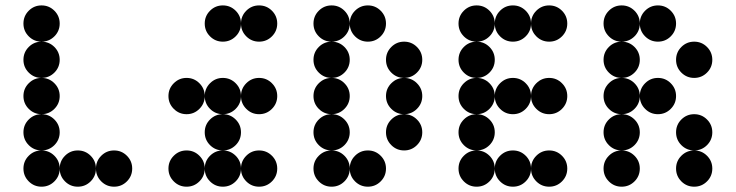

<svg xmlns="http://www.w3.org/2000/svg" viewBox="-20 -704 2774 724"><path d="M205.1 -615.2Q205.1 -586.9 185.1 -566.9Q165 -546.9 136.7 -546.9Q108.4 -546.9 88.4 -566.9Q68.4 -586.9 68.4 -615.2Q68.4 -643.6 88.4 -663.6Q108.4 -683.6 136.7 -683.6Q165 -683.6 185.1 -663.6Q205.1 -643.6 205.1 -615.2ZM205.1 -478.5Q205.1 -450.2 185.1 -430.2Q165 -410.2 136.7 -410.2Q108.4 -410.2 88.4 -430.2Q68.4 -450.2 68.4 -478.5Q68.4 -506.8 88.4 -526.9Q108.4 -546.9 136.7 -546.9Q165 -546.9 185.1 -526.9Q205.1 -506.8 205.1 -478.5ZM205.1 -341.8Q205.1 -313.5 185.1 -293.5Q165 -273.4 136.7 -273.4Q108.4 -273.4 88.4 -293.5Q68.4 -313.5 68.4 -341.8Q68.4 -370.1 88.4 -390.1Q108.4 -410.2 136.7 -410.2Q165 -410.2 185.1 -390.1Q205.1 -370.1 205.1 -341.8ZM205.1 -205.1Q205.1 -176.8 185.1 -156.7Q165 -136.7 136.7 -136.7Q108.4 -136.7 88.4 -156.7Q68.4 -176.8 68.4 -205.1Q68.4 -233.4 88.4 -253.4Q108.4 -273.4 136.7 -273.4Q165 -273.4 185.1 -253.4Q205.1 -233.4 205.1 -205.1ZM205.1 -68.4Q205.1 -40 185.1 -20Q165 0 136.7 0Q108.4 0 88.4 -20Q68.4 -40 68.4 -68.4Q68.4 -96.7 88.4 -116.7Q108.4 -136.7 136.7 -136.7Q165 -136.7 185.1 -116.7Q205.1 -96.7 205.1 -68.4ZM341.8 -68.4Q341.8 -40 321.8 -20Q301.8 0 273.4 0Q245.1 0 225.1 -20Q205.1 -40 205.1 -68.4Q205.1 -96.7 225.1 -116.7Q245.1 -136.7 273.4 -136.7Q301.8 -136.7 321.8 -116.7Q341.8 -96.7 341.8 -68.4ZM478.5 -68.4Q478.5 -40 458.5 -20Q438.5 0 410.2 0Q381.8 0 361.8 -20Q341.8 -40 341.8 -68.4Q341.8 -96.7 361.8 -116.7Q381.8 -136.7 410.2 -136.7Q438.5 -136.7 458.5 -116.7Q478.5 -96.7 478.5 -68.4Z M888.7 -615.2Q888.7 -586.9 868.7 -566.9Q848.6 -546.9 820.3 -546.9Q792 -546.9 772 -566.9Q752 -586.9 752 -615.2Q752 -643.6 772 -663.6Q792 -683.6 820.3 -683.6Q848.6 -683.6 868.7 -663.6Q888.7 -643.6 888.7 -615.2ZM1025.4 -615.2Q1025.4 -586.9 1005.4 -566.9Q985.4 -546.9 957 -546.9Q928.7 -546.9 908.7 -566.9Q888.7 -586.9 888.7 -615.2Q888.7 -643.6 908.7 -663.6Q928.7 -683.6 957 -683.6Q985.4 -683.6 1005.4 -663.6Q1025.4 -643.6 1025.4 -615.2ZM752 -341.8Q752 -313.5 731.9 -293.5Q711.9 -273.4 683.6 -273.4Q655.3 -273.4 635.3 -293.5Q615.2 -313.5 615.2 -341.8Q615.2 -370.1 635.3 -390.1Q655.3 -410.2 683.6 -410.2Q711.9 -410.2 731.9 -390.1Q752 -370.1 752 -341.8ZM888.7 -341.8Q888.7 -313.5 868.7 -293.5Q848.6 -273.4 820.3 -273.4Q792 -273.4 772 -293.5Q752 -313.5 752 -341.8Q752 -370.1 772 -390.1Q792 -410.2 820.3 -410.2Q848.6 -410.2 868.7 -390.1Q888.7 -370.1 888.7 -341.8ZM1025.4 -341.8Q1025.4 -313.5 1005.4 -293.5Q985.4 -273.4 957 -273.4Q928.7 -273.4 908.7 -293.5Q888.7 -313.5 888.7 -341.8Q888.7 -370.1 908.7 -390.1Q928.7 -410.2 957 -410.2Q985.4 -410.2 1005.4 -390.1Q1025.4 -370.1 1025.4 -341.8ZM888.7 -205.1Q888.7 -176.8 868.7 -156.7Q848.6 -136.7 820.3 -136.7Q792 -136.7 772 -156.7Q752 -176.8 752 -205.1Q752 -233.4 772 -253.4Q792 -273.4 820.3 -273.4Q848.6 -273.4 868.7 -253.4Q888.7 -233.4 888.7 -205.1ZM752 -68.4Q752 -40 731.9 -20Q711.9 0 683.6 0Q655.3 0 635.3 -20Q615.2 -40 615.2 -68.4Q615.2 -96.7 635.3 -116.7Q655.3 -136.7 683.6 -136.7Q711.9 -136.7 731.9 -116.7Q752 -96.7 752 -68.4ZM888.7 -68.4Q888.7 -40 868.7 -20Q848.6 0 820.3 0Q792 0 772 -20Q752 -40 752 -68.4Q752 -96.7 772 -116.7Q792 -136.7 820.3 -136.7Q848.6 -136.7 868.7 -116.7Q888.7 -96.7 888.7 -68.4ZM1025.4 -68.4Q1025.4 -40 1005.4 -20Q985.4 0 957 0Q928.7 0 908.7 -20Q888.7 -40 888.7 -68.4Q888.7 -96.7 908.7 -116.7Q928.7 -136.7 957 -136.7Q985.4 -136.7 1005.4 -116.7Q1025.4 -96.7 1025.4 -68.4Z M1298.8 -615.2Q1298.8 -586.9 1278.8 -566.9Q1258.8 -546.9 1230.5 -546.9Q1202.1 -546.9 1182.1 -566.9Q1162.1 -586.9 1162.1 -615.2Q1162.1 -643.6 1182.1 -663.6Q1202.1 -683.6 1230.5 -683.6Q1258.8 -683.6 1278.8 -663.6Q1298.8 -643.6 1298.8 -615.2ZM1435.5 -615.2Q1435.5 -586.9 1415.5 -566.9Q1395.5 -546.9 1367.2 -546.9Q1338.9 -546.9 1318.8 -566.9Q1298.8 -586.9 1298.8 -615.2Q1298.8 -643.6 1318.8 -663.6Q1338.9 -683.6 1367.2 -683.6Q1395.5 -683.6 1415.5 -663.6Q1435.5 -643.6 1435.5 -615.2ZM1298.8 -478.5Q1298.8 -450.2 1278.8 -430.2Q1258.8 -410.2 1230.5 -410.2Q1202.1 -410.2 1182.1 -430.2Q1162.1 -450.2 1162.1 -478.5Q1162.1 -506.8 1182.1 -526.9Q1202.1 -546.9 1230.5 -546.9Q1258.8 -546.9 1278.8 -526.9Q1298.8 -506.8 1298.8 -478.5ZM1572.3 -478.5Q1572.3 -450.2 1552.2 -430.2Q1532.2 -410.2 1503.9 -410.2Q1475.6 -410.2 1455.6 -430.2Q1435.5 -450.2 1435.5 -478.5Q1435.5 -506.8 1455.6 -526.9Q1475.6 -546.9 1503.9 -546.9Q1532.2 -546.9 1552.2 -526.9Q1572.3 -506.8 1572.3 -478.5ZM1298.8 -341.8Q1298.8 -313.5 1278.8 -293.5Q1258.8 -273.4 1230.5 -273.4Q1202.1 -273.4 1182.1 -293.5Q1162.1 -313.5 1162.1 -341.8Q1162.1 -370.1 1182.1 -390.1Q1202.1 -410.2 1230.5 -410.2Q1258.8 -410.2 1278.8 -390.1Q1298.8 -370.1 1298.8 -341.8ZM1572.3 -341.8Q1572.3 -313.5 1552.2 -293.5Q1532.2 -273.4 1503.9 -273.4Q1475.6 -273.4 1455.6 -293.5Q1435.5 -313.5 1435.5 -341.8Q1435.5 -370.1 1455.6 -390.1Q1475.6 -410.2 1503.9 -410.2Q1532.2 -410.2 1552.2 -390.1Q1572.3 -370.1 1572.3 -341.8ZM1298.8 -205.1Q1298.8 -176.8 1278.8 -156.7Q1258.8 -136.7 1230.5 -136.7Q1202.1 -136.7 1182.1 -156.7Q1162.1 -176.8 1162.1 -205.1Q1162.1 -233.4 1182.1 -253.4Q1202.1 -273.4 1230.5 -273.4Q1258.8 -273.4 1278.8 -253.4Q1298.8 -233.4 1298.8 -205.1ZM1572.3 -205.1Q1572.3 -176.8 1552.2 -156.7Q1532.2 -136.7 1503.9 -136.7Q1475.6 -136.7 1455.6 -156.7Q1435.5 -176.8 1435.5 -205.1Q1435.5 -233.4 1455.6 -253.4Q1475.6 -273.4 1503.9 -273.4Q1532.2 -273.4 1552.2 -253.4Q1572.3 -233.4 1572.3 -205.1ZM1298.8 -68.4Q1298.8 -40 1278.8 -20Q1258.8 0 1230.5 0Q1202.1 0 1182.1 -20Q1162.1 -40 1162.1 -68.4Q1162.1 -96.7 1182.1 -116.7Q1202.1 -136.7 1230.5 -136.7Q1258.8 -136.7 1278.8 -116.7Q1298.8 -96.7 1298.8 -68.4ZM1435.5 -68.4Q1435.5 -40 1415.5 -20Q1395.5 0 1367.2 0Q1338.9 0 1318.8 -20Q1298.8 -40 1298.8 -68.4Q1298.8 -96.7 1318.8 -116.7Q1338.9 -136.7 1367.2 -136.7Q1395.5 -136.7 1415.5 -116.7Q1435.5 -96.7 1435.5 -68.4Z M1845.7 -615.2Q1845.7 -586.9 1825.7 -566.9Q1805.7 -546.9 1777.3 -546.9Q1749 -546.9 1729 -566.9Q1709 -586.9 1709 -615.2Q1709 -643.6 1729 -663.6Q1749 -683.6 1777.3 -683.6Q1805.7 -683.6 1825.7 -663.6Q1845.7 -643.6 1845.7 -615.2ZM1982.4 -615.2Q1982.4 -586.9 1962.4 -566.9Q1942.4 -546.9 1914.1 -546.9Q1885.7 -546.9 1865.7 -566.9Q1845.7 -586.9 1845.7 -615.2Q1845.7 -643.6 1865.7 -663.6Q1885.7 -683.6 1914.1 -683.6Q1942.4 -683.6 1962.4 -663.6Q1982.4 -643.6 1982.4 -615.2ZM2119.1 -615.2Q2119.1 -586.9 2099.1 -566.9Q2079.1 -546.9 2050.8 -546.9Q2022.5 -546.9 2002.4 -566.9Q1982.4 -586.9 1982.4 -615.2Q1982.4 -643.6 2002.4 -663.6Q2022.5 -683.6 2050.8 -683.6Q2079.1 -683.6 2099.1 -663.6Q2119.1 -643.6 2119.1 -615.2ZM1845.7 -478.5Q1845.7 -450.2 1825.7 -430.2Q1805.7 -410.2 1777.3 -410.2Q1749 -410.2 1729 -430.2Q1709 -450.2 1709 -478.5Q1709 -506.8 1729 -526.9Q1749 -546.9 1777.3 -546.9Q1805.7 -546.9 1825.7 -526.9Q1845.7 -506.8 1845.7 -478.5ZM1845.7 -341.8Q1845.7 -313.5 1825.7 -293.5Q1805.7 -273.4 1777.3 -273.4Q1749 -273.4 1729 -293.5Q1709 -313.5 1709 -341.8Q1709 -370.1 1729 -390.1Q1749 -410.2 1777.3 -410.2Q1805.7 -410.2 1825.7 -390.1Q1845.7 -370.1 1845.7 -341.8ZM1982.4 -341.8Q1982.4 -313.5 1962.4 -293.5Q1942.4 -273.4 1914.1 -273.4Q1885.7 -273.4 1865.7 -293.5Q1845.7 -313.5 1845.7 -341.8Q1845.7 -370.1 1865.7 -390.1Q1885.7 -410.2 1914.1 -410.2Q1942.4 -410.2 1962.4 -390.1Q1982.4 -370.1 1982.4 -341.8ZM2119.1 -341.8Q2119.1 -313.5 2099.1 -293.5Q2079.1 -273.4 2050.8 -273.4Q2022.5 -273.4 2002.4 -293.5Q1982.4 -313.5 1982.4 -341.8Q1982.4 -370.1 2002.4 -390.1Q2022.5 -410.2 2050.8 -410.2Q2079.1 -410.2 2099.1 -390.1Q2119.1 -370.1 2119.1 -341.8ZM1845.7 -205.1Q1845.7 -176.8 1825.7 -156.7Q1805.7 -136.7 1777.3 -136.7Q1749 -136.7 1729 -156.7Q1709 -176.8 1709 -205.1Q1709 -233.4 1729 -253.4Q1749 -273.4 1777.3 -273.4Q1805.7 -273.4 1825.7 -253.4Q1845.7 -233.4 1845.7 -205.1ZM1845.7 -68.4Q1845.7 -40 1825.7 -20Q1805.7 0 1777.3 0Q1749 0 1729 -20Q1709 -40 1709 -68.4Q1709 -96.7 1729 -116.7Q1749 -136.7 1777.3 -136.7Q1805.7 -136.7 1825.7 -116.7Q1845.7 -96.7 1845.7 -68.4ZM1982.4 -68.4Q1982.4 -40 1962.4 -20Q1942.4 0 1914.1 0Q1885.7 0 1865.7 -20Q1845.7 -40 1845.7 -68.4Q1845.7 -96.7 1865.7 -116.7Q1885.7 -136.7 1914.1 -136.7Q1942.4 -136.7 1962.4 -116.7Q1982.4 -96.7 1982.4 -68.4ZM2119.1 -68.4Q2119.1 -40 2099.1 -20Q2079.1 0 2050.8 0Q2022.5 0 2002.4 -20Q1982.4 -40 1982.4 -68.4Q1982.4 -96.7 2002.4 -116.7Q2022.5 -136.7 2050.8 -136.7Q2079.1 -136.7 2099.1 -116.7Q2119.1 -96.7 2119.1 -68.4Z M2392.6 -615.2Q2392.6 -586.9 2372.6 -566.9Q2352.5 -546.9 2324.2 -546.9Q2295.9 -546.9 2275.9 -566.9Q2255.9 -586.9 2255.9 -615.2Q2255.9 -643.6 2275.9 -663.6Q2295.9 -683.6 2324.2 -683.6Q2352.5 -683.6 2372.6 -663.6Q2392.6 -643.6 2392.6 -615.2ZM2529.3 -615.2Q2529.3 -586.9 2509.3 -566.9Q2489.3 -546.9 2460.9 -546.9Q2432.6 -546.9 2412.6 -566.9Q2392.6 -586.9 2392.6 -615.2Q2392.6 -643.6 2412.6 -663.6Q2432.6 -683.6 2460.9 -683.6Q2489.3 -683.6 2509.3 -663.6Q2529.3 -643.6 2529.3 -615.2ZM2392.6 -478.5Q2392.6 -450.2 2372.6 -430.2Q2352.5 -410.2 2324.2 -410.2Q2295.9 -410.2 2275.9 -430.2Q2255.9 -450.2 2255.9 -478.5Q2255.9 -506.8 2275.9 -526.9Q2295.9 -546.9 2324.2 -546.9Q2352.5 -546.9 2372.6 -526.9Q2392.6 -506.8 2392.6 -478.5ZM2666 -478.5Q2666 -450.2 2646 -430.2Q2626 -410.2 2597.7 -410.2Q2569.3 -410.2 2549.3 -430.2Q2529.3 -450.2 2529.3 -478.5Q2529.3 -506.8 2549.3 -526.9Q2569.3 -546.9 2597.7 -546.9Q2626 -546.9 2646 -526.9Q2666 -506.8 2666 -478.5ZM2392.6 -341.8Q2392.6 -313.5 2372.6 -293.5Q2352.5 -273.4 2324.2 -273.4Q2295.9 -273.4 2275.9 -293.5Q2255.9 -313.5 2255.9 -341.8Q2255.9 -370.1 2275.9 -390.1Q2295.9 -410.2 2324.2 -410.2Q2352.5 -410.2 2372.6 -390.1Q2392.6 -370.1 2392.6 -341.8ZM2529.3 -341.8Q2529.3 -313.5 2509.3 -293.5Q2489.3 -273.4 2460.9 -273.4Q2432.6 -273.4 2412.6 -293.5Q2392.6 -313.5 2392.6 -341.8Q2392.6 -370.1 2412.6 -390.1Q2432.6 -410.2 2460.9 -410.2Q2489.3 -410.2 2509.3 -390.1Q2529.3 -370.1 2529.3 -341.8ZM2392.6 -205.1Q2392.6 -176.8 2372.6 -156.7Q2352.5 -136.7 2324.2 -136.7Q2295.9 -136.7 2275.9 -156.7Q2255.9 -176.8 2255.9 -205.1Q2255.9 -233.4 2275.9 -253.4Q2295.9 -273.4 2324.2 -273.4Q2352.5 -273.4 2372.6 -253.4Q2392.6 -233.4 2392.6 -205.1ZM2666 -205.1Q2666 -176.8 2646 -156.7Q2626 -136.7 2597.7 -136.7Q2569.3 -136.7 2549.3 -156.7Q2529.3 -176.8 2529.3 -205.1Q2529.3 -233.4 2549.3 -253.4Q2569.3 -273.4 2597.7 -273.4Q2626 -273.4 2646 -253.4Q2666 -233.4 2666 -205.1ZM2392.6 -68.4Q2392.6 -40 2372.6 -20Q2352.5 0 2324.2 0Q2295.9 0 2275.9 -20Q2255.9 -40 2255.9 -68.4Q2255.9 -96.7 2275.9 -116.7Q2295.9 -136.7 2324.2 -136.7Q2352.5 -136.7 2372.6 -116.7Q2392.6 -96.7 2392.6 -68.4ZM2666 -68.4Q2666 -40 2646 -20Q2626 0 2597.7 0Q2569.3 0 2549.3 -20Q2529.3 -40 2529.3 -68.4Q2529.3 -96.7 2549.3 -116.7Q2569.3 -136.7 2597.7 -136.7Q2626 -136.7 2646 -116.7Q2666 -96.7 2666 -68.4Z"/></svg>

Font: DatDot
Style: Bold
Weight: 700
Designer: GGBot
Version: 1.00